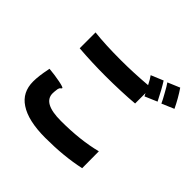

<svg xmlns="http://www.w3.org/2000/svg" viewBox="-217 -1067 1318 1318"><g transform="rotate(45 442.5 -407.5)"><path d="M398 42Q232 42 147 -15Q66 -68 66 -173Q66 -226 82 -303Q83 -310 84 -314Q141 -309 191 -299Q241 -289 240 -282Q239 -277 233 -273Q225 -268 222 -254V-253Q218 -225 218 -210Q218 -116 392 -116Q581 -116 724 -153L725 10Q581 42 398 42ZM389 -550Q259 -550 131 -560V-714Q235 -702 388 -702Q510 -702 642 -713Q622 -753 606 -774L695 -811Q727 -761 768 -679L679 -641L668 -662V-561Q616 -556 538 -553Q463 -550 389 -550ZM796 -688Q785 -713 761 -755Q737 -799 722 -820L810 -857Q851 -797 885 -726Z"/></g></svg>

Font: GenSekiGothic TW H
Style: Regular
Weight: 900
Version: Version 1.501;PS 1;hotconv 16.6.51;makeotf.lib2.5.65220